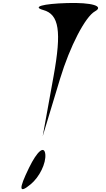

<svg xmlns="http://www.w3.org/2000/svg" viewBox="-20 -859 731 1322"><path d="M180 296C107 446 110 477 191 410C252 360 298 265 292 203C285 140 236 181 180 296ZM278 -790C387 -760 405 -644 349 -335L274 79L394 -318C461 -539 567 -744 634 -781C699 -817 612 -843 443 -838C274 -833 199 -812 278 -790Z"/></svg>

Font: Venom Sans
Style: Obl
Weight: 400
Version: Version 1.001